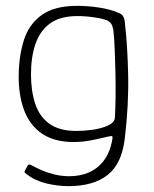

<svg xmlns="http://www.w3.org/2000/svg" viewBox="-20 -498 527 657"><path d="M44 -242Q45 -308 62 -361.5Q79 -415 122.5 -446.5Q166 -478 244 -478Q282 -478 320 -472Q358 -466 386 -454Q397 -450 402 -441Q407 -432 408 -413Q416 -346 418.5 -244Q421 -142 407 -24Q397 62 348.5 100.5Q300 139 214 139Q179 139 140 130Q101 121 71 98Q65 93 64 91Q63 89 65 87Q67 82 70 77Q73 72 75 68Q77 65 80 65Q83 65 85 66Q103 76 124 85Q145 94 168.5 99.5Q192 105 218 105Q253 105 283 92.5Q313 80 334.5 52.5Q356 25 364 -19Q364 -21 364.5 -22.5Q365 -24 365 -26Q366 -33 360.5 -32.5Q355 -32 347 -30Q323 -24 292.5 -18Q262 -12 232 -12Q166 -12 124 -40.5Q82 -69 62.5 -121Q43 -173 44 -242ZM86 -244Q86 -187 100.5 -143Q115 -99 149 -74.5Q183 -50 241 -50Q268 -50 294 -53.5Q320 -57 341 -65Q371 -76 373 -94Q375 -127 375.5 -167.5Q376 -208 375 -250.5Q374 -293 372.5 -330Q371 -367 368 -394Q367 -401 363.5 -411Q360 -421 347 -428Q333 -434 303.5 -438.5Q274 -443 245 -443Q186 -443 151.5 -418Q117 -393 101.5 -348Q86 -303 86 -244Z"/></svg>

Font: Glory ExtraLight
Style: Regular
Weight: 250
Version: Version 1.011